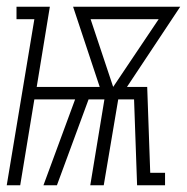

<svg xmlns="http://www.w3.org/2000/svg" viewBox="-32 -550 555 570"><path d="M-12 0 70 -493H17V-530H116L77 -292H264L185 -530H503L345 -292H405L414 -37H458V0H375L366 -255H319L276 0H236L278 -255H231L137 0H97L191 -255H70L28 0ZM304 -292 439 -493H237Z"/></svg>

Font: Iosevka Slab Extralight
Style: Italic
Weight: 200
Italic angle: -9°
Monospace: yes
Designer: Belleve Invis
Foundry: Belleve Invis
Version: Version 11.1.1; ttfautohint (v1.8.3)